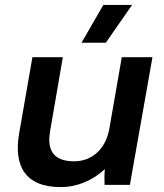

<svg xmlns="http://www.w3.org/2000/svg" viewBox="-20 -753 669 782"><path d="M227 9C295 9 357 -18 407 -64C405 -42 405 -16 406 0H509L601 -520H476L425 -227C410 -145 354 -96 282 -96C182 -96 174 -160 184 -219L236 -520H112L58 -210C35 -78 82 9 227 9ZM411 -579 518 -733H401L312 -579Z"/></svg>

Font: Fixel Display 20240404 SemiBold
Style: Italic
Weight: 600
Italic angle: -10°
Designer: AlfaBravo + MacPaw
Foundry: Kyrylo Tkachov, Marchela Mozhyna, Serhii Makarenko, Maria Weinstein, Zakhar Kryvoshyya
Version: Version 1.211;Glyphs 3.2 (3225)